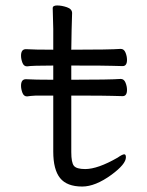

<svg xmlns="http://www.w3.org/2000/svg" viewBox="-20 -665 540 703"><path d="M281 18Q225 18 200 -13Q175 -44 175 -110V-315H111Q91 -314 79 -312Q67 -312 62 -325.5Q57 -339 57 -351Q57 -375 75 -375Q105 -373 175 -373V-425Q97 -425 79 -422Q67 -422 62 -435.5Q57 -449 57 -461Q57 -485 75 -485Q105 -483 175 -483V-559Q173 -615 173 -635Q173 -645 189 -645Q206 -645 225 -638.5Q244 -632 244 -617Q242 -563 241 -483Q383 -483 422 -486Q434 -486 439.5 -472.5Q445 -459 445 -446Q445 -423 429 -423Q409 -423 390 -424Q371 -425 241 -425V-373Q383 -373 422 -376Q434 -376 439.5 -362.5Q445 -349 445 -336Q445 -313 429 -313Q409 -313 390 -314Q371 -315 241 -315V-108Q241 -70 250.5 -58Q260 -46 292 -46Q338 -46 411 -88Q428 -100 435 -100Q441 -100 441 -89Q441 -64 388 -25Q329 18 281 18Z"/></svg>

Font: Moon Stars Kai HW
Style: Regular
Weight: 400
Designer: GuiWonder
Version: Version 1.101